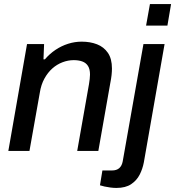

<svg xmlns="http://www.w3.org/2000/svg" viewBox="-20 -743 862 945"><path d="M21 0 113 -526H197L194 -451H201Q224 -478 253 -497.5Q282 -517 315 -527.5Q348 -538 382 -538Q424 -538 457.5 -525Q491 -512 511 -483Q531 -454 531 -406Q531 -390 529 -372.5Q527 -355 523 -335L464 0H360L418 -329Q420 -342 421.5 -354Q423 -366 423 -376Q423 -403 413 -418.5Q403 -434 385 -440.5Q367 -447 343 -447Q315 -447 287.5 -436.5Q260 -426 237.5 -406Q215 -386 198.5 -356Q182 -326 176 -287L125 0ZM699 -617 718 -723H822L804 -617ZM553 182Q539 182 523.5 180Q508 178 494.5 175Q481 172 472 169L484 96H531Q554 96 567 84.5Q580 73 584 51L686 -526H790L688 56Q682 88 667.5 116.5Q653 145 625.5 163.5Q598 182 553 182Z"/></svg>

Font: Archivo SemiBold Medium
Style: Italic
Weight: 500
Italic angle: -10°
Version: Version 2.001